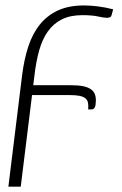

<svg xmlns="http://www.w3.org/2000/svg" viewBox="-20 -526 458 722"><path d="M400.5 -472.5Q399 -464 394.2 -461.5Q389.5 -459 382.5 -459Q371 -459 348.8 -464Q326.5 -469 290 -469Q244 -469 212.2 -453Q180.5 -437 159.8 -407.5Q139 -378 127.2 -336Q115.5 -294 109.5 -242L105 -205.5H247Q274 -205.5 291.8 -202Q309.5 -198.5 320.5 -191.2Q331.5 -184 336 -173.5Q340.5 -163 340.5 -149Q340.5 -131.5 336.8 -123Q333 -114.5 324 -114.5H311.5Q313 -130 310.8 -140.2Q308.5 -150.5 300.5 -156.8Q292.5 -163 278 -165.8Q263.5 -168.5 241 -168.5H100.5L58 176H11.5L63 -242Q70.5 -302.5 86.5 -351.2Q102.5 -400 130.2 -434.2Q158 -468.5 198.5 -487Q239 -505.5 295.5 -505.5Q320.5 -505.5 348.2 -502Q376 -498.5 405.5 -491Z"/></svg>

Font: Lato Light
Style: Italic
Weight: 300
Italic angle: -7°
Designer: Lukasz Dziedzic
Foundry: tyPoland Lukasz Dziedzic
Version: Version 2.007; 2014-02-27